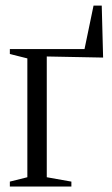

<svg xmlns="http://www.w3.org/2000/svg" viewBox="-20 -682 409 702"><path d="M16 0V-18L80 -34V-468.5L16 -484.5V-502.5H289L322 -661.5H352L357 -471.5L151 -475.5V-34L241 -18V0Z"/></svg>

Font: Merriweather 144pt Light
Style: Regular
Weight: 300
Version: Version 2.100